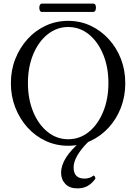

<svg xmlns="http://www.w3.org/2000/svg" viewBox="-20 -791 751 1059"><path d="M356 13Q290 13 232.5 -13.5Q175 -40 132 -87.5Q89 -135 64.5 -197.5Q40 -260 40 -332Q40 -404 64.5 -466Q89 -528 132 -575.5Q175 -623 232.5 -649.5Q290 -676 356 -676Q422 -676 479 -649.5Q536 -623 579.5 -575.5Q623 -528 647 -466Q671 -404 671 -332Q671 -260 647 -197.5Q623 -135 579.5 -87.5Q536 -40 479 -13.5Q422 13 356 13ZM356 -23Q420 -23 470 -63.5Q520 -104 549 -174.5Q578 -245 578 -333Q578 -421 549 -491Q520 -561 470 -601.5Q420 -642 356 -642Q293 -642 242.5 -601.5Q192 -561 163 -491Q134 -421 134 -333Q134 -245 163 -174.5Q192 -104 242.5 -63.5Q293 -23 356 -23ZM406 248Q364 248 340.5 223.5Q317 199 317 162Q317 81 425 -10H468Q386 72 386 132Q386 194 446 194Q476 194 496 177Q506 181 506 195Q485 223 462 235.5Q439 248 406 248ZM211 -725Q202 -725 198.5 -736.5Q195 -748 198.5 -759.5Q202 -771 211 -771H495Q505 -771 508 -759.5Q511 -748 507.5 -736.5Q504 -725 493 -725Z"/></svg>

Font: Junicode
Style: Regular
Weight: 400
Designer: Peter S. Baker
Version: Version 2.100; ttfautohint (v1.8.4)